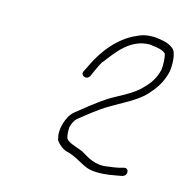

<svg xmlns="http://www.w3.org/2000/svg" viewBox="-75 -790 573 591"><g transform="rotate(15 211.0 -495.0)"><path d="M163 -559C158 -545 180 -536 188 -553L196 -571C201 -582 206 -593 212 -603H213C243 -642 278 -693 340 -693L361 -690C374 -688 384 -685 391 -678H392L391 -677C395 -668 396 -640 394 -628V-627C387 -598 374 -580 356 -562C330 -533 284 -515 255 -496C226 -477 194 -451 168 -430C146 -412 133 -365 142 -341L141 -340C144 -329 163 -313 176 -309C205 -303 226 -286 251 -276C275 -267 315 -271 345 -277L361 -280C381 -284 377 -310 361 -306L346 -302C336 -300 325 -298 314 -297C271 -289 247 -308 224 -321C213 -326 204 -328 190 -334C186 -335 170 -342 168 -351C166 -360 165 -371 166 -382V-383C168 -393 174 -407 183 -414C208 -434 237 -458 266 -475C302 -497 345 -516 373 -545C394 -568 411 -590 420 -628C424 -654 421 -686 412 -697C397 -712 377 -716 346 -719C324 -719 308 -716 290 -706H289C239 -683 198 -634 172 -577ZM168 -351H169ZM224 -321V-322ZM420 -626Z"/></g></svg>

Font: Stray Cat
Style: LtObl
Weight: 300
Version: Version 1.0